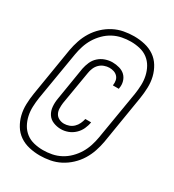

<svg xmlns="http://www.w3.org/2000/svg" viewBox="-180 -814 860 949"><g transform="rotate(30 250.0 -340.0)"><path d="M195 32Q163 32 133 25Q103 18 79 1.5Q55 -15 39.5 -40.5Q24 -66 17 -95Q10 -124 11 -155.5Q12 -187 17 -218L62 -493Q67 -521 76.5 -549.5Q86 -578 102 -604Q118 -630 141 -651.5Q164 -673 191 -687Q218 -701 247.5 -706.5Q277 -712 305 -712Q337 -712 367 -705Q397 -698 421 -681.5Q445 -665 460.5 -639.5Q476 -614 483 -585Q490 -556 489 -524.5Q488 -493 483 -462L438 -187Q433 -159 423.5 -130.5Q414 -102 398 -76Q382 -50 359 -28.5Q336 -7 309 7Q282 21 252.5 26.5Q223 32 195 32ZM195 1Q220 1 245.5 -4Q271 -9 294.5 -21.5Q318 -34 337.5 -53.5Q357 -73 370.5 -95.5Q384 -118 392 -143Q400 -168 404 -192L450 -467Q454 -493 455 -519.5Q456 -546 450.5 -571Q445 -596 433 -617.5Q421 -639 401.5 -654Q382 -669 356.5 -675Q331 -681 305 -681Q280 -681 254.5 -676Q229 -671 205.5 -658.5Q182 -646 162.5 -626.5Q143 -607 129.5 -584.5Q116 -562 108 -537Q100 -512 96 -488L50 -213Q46 -187 45 -160.5Q44 -134 49.5 -109Q55 -84 67 -62.5Q79 -41 98.5 -26Q118 -11 143.5 -5Q169 1 195 1ZM220 -133Q197 -133 176 -141.5Q155 -150 143.5 -168Q132 -186 130 -209Q128 -232 132 -255L163 -445Q167 -465 175.5 -484.5Q184 -504 200 -518.5Q216 -533 236.5 -540Q257 -547 277 -547Q297 -547 316.5 -541.5Q336 -536 349 -523.5Q362 -511 367.5 -492Q373 -473 369 -453Q369 -452 369 -451Q369 -450 369 -449H335Q335 -450 335 -450.5Q335 -451 335 -452Q337 -465 334.5 -477.5Q332 -490 323.5 -499Q315 -508 303 -512Q291 -516 277 -516Q263 -516 248 -510.5Q233 -505 222 -494Q211 -483 205 -468.5Q199 -454 197 -440L165 -250Q163 -234 163.5 -218.5Q164 -203 170.5 -190.5Q177 -178 190.5 -171Q204 -164 220 -164Q234 -164 248 -169Q262 -174 273 -184.5Q284 -195 290.5 -209Q297 -223 300 -237H333Q330 -217 321 -197.5Q312 -178 296 -163Q280 -148 260 -140.5Q240 -133 220 -133Z"/></g></svg>

Font: Iosevka SS04 XLt Obl
Style: Regular
Weight: 200
Italic angle: -9°
Monospace: yes
Designer: Belleve Invis
Foundry: Belleve Invis
Version: Version 19.0.0; ttfautohint (v1.8.4)